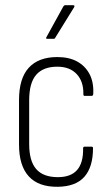

<svg xmlns="http://www.w3.org/2000/svg" viewBox="-20 -709 429 737"><path d="M202 8Q128 9 90.5 -32Q53 -73 53 -154V-325Q53 -408 90.5 -449Q128 -490 200 -490Q245 -490 276 -473Q307 -456 323.5 -425Q340 -394 338 -350Q338 -341 332 -341H304Q300 -341 300 -348Q301 -396 274.5 -424.5Q248 -453 200 -453Q146 -453 119 -422Q92 -391 92 -324V-156Q92 -91 119 -60Q146 -29 202 -29Q252 -29 276 -56.5Q300 -84 299 -139Q299 -146 304 -146H332Q337 -146 337 -140Q337 -68 304 -30.5Q271 7 202 8ZM161 -560Q155 -560 158 -566L223 -684Q226 -689 230 -689H261Q265 -689 265.5 -687Q266 -685 265 -682L192 -564Q191 -560 185 -560Z"/></svg>

Font: Sofia Sans Condensed ExtraLight
Style: Regular
Weight: 250
Version: Version 4.100